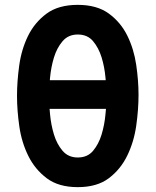

<svg xmlns="http://www.w3.org/2000/svg" viewBox="-20 -760 640 790"><path d="M300 10Q221 10 172.5 -26.5Q124 -63 96.5 -118.5Q69 -174 59.5 -240Q50 -306 50 -366Q50 -424 59 -490Q68 -556 95 -611.5Q122 -667 171 -703.5Q220 -740 300 -740Q379 -740 428 -704Q477 -668 504 -613Q531 -558 540.5 -493Q550 -428 550 -370Q550 -309 540.5 -242.5Q531 -176 503.5 -119.5Q476 -63 427.5 -26.5Q379 10 300 10ZM300 -112Q340 -112 363 -139.5Q386 -167 398 -206.5Q410 -246 414 -290L416 -312H184Q185 -301 186 -289Q190 -246 202 -206.5Q214 -167 237.5 -139.5Q261 -112 300 -112ZM415 -430Q414 -436 414 -441Q410 -485 398 -524Q386 -563 363 -590.5Q340 -618 300 -618Q261 -618 237.5 -590.5Q214 -563 202 -523.5Q190 -484 186 -441Q186 -435 185 -430Z"/></svg>

Font: Maple Mono Normal NL
Style: Bold
Weight: 700
Monospace: yes
Designer: subframe7536
Version: Version 7.000